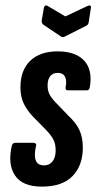

<svg xmlns="http://www.w3.org/2000/svg" viewBox="-20 -688 359 714"><path d="M136 6Q63 6 35.5 -36Q8 -78 24 -146Q27 -157 37 -157H104Q110 -157 113 -153.5Q116 -150 114 -146Q106 -110 113 -91.5Q120 -73 144 -73Q164 -73 175.5 -88Q187 -103 187 -129Q187 -151 179.5 -167Q172 -183 153 -203L103 -254Q81 -277 68.5 -302.5Q56 -328 56 -363Q56 -427 92.5 -462Q129 -497 194 -497Q261 -497 293 -462.5Q325 -428 314 -364Q312 -352 303 -352H233Q222 -352 224 -364Q229 -389 221.5 -403Q214 -417 195 -417Q177 -417 167 -405Q157 -393 157 -370Q157 -353 163 -339.5Q169 -326 186 -308L234 -258Q263 -231 275.5 -204Q288 -177 288 -139Q288 -73 250 -33.5Q212 6 136 6ZM306 -666Q312 -669 315.5 -667Q319 -665 318 -659L310 -606Q309 -601 307 -597.5Q305 -594 300 -592L221 -552Q213 -548 207 -552L143 -595Q134 -601 135 -611L143 -658Q146 -672 157 -666L223 -627Z"/></svg>

Font: Sofia Sans Extra Condensed
Style: Bold Italic
Weight: 700
Italic angle: -9°
Designer: Botio Nikoltchev, Ani Petrova
Foundry: lettersoup
Version: Version 4.101